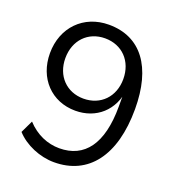

<svg xmlns="http://www.w3.org/2000/svg" viewBox="-129 -805 846 919"><g transform="rotate(20 294.0 -345.5)"><path d="M247.1 8.8C421.6 8.8 525.5 -124.5 525.5 -362.7C525.5 -576.5 434.3 -700 270.6 -700C142.2 -700 51 -606.9 51 -475.5C51 -348 137.3 -257.8 258.8 -257.8C364.7 -257.8 444.1 -327.5 455.9 -438.2H448V-347.1C448 -157.8 376.5 -62.7 248 -62.7C188.2 -62.7 129.4 -87.3 82.4 -138.2L52 -74.5C98 -23.5 175.5 8.8 247.1 8.8ZM275.5 -325.5C189.2 -325.5 128.4 -388.2 128.4 -478.4C128.4 -569.6 189.2 -632.4 275.5 -632.4C362.7 -632.4 423.5 -569.6 423.5 -478.4C423.5 -388.2 362.7 -325.5 275.5 -325.5Z"/></g></svg>

Font: LL Pando Sans
Style: Regular
Weight: 400
Designer: Joshua Smith
Foundry: Joshua Smith
Version: Version 1.000;Glyphs 3.2.1 (3258)